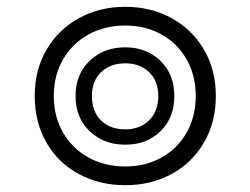

<svg xmlns="http://www.w3.org/2000/svg" viewBox="-20 -536 735 564"><path d="M82 -254Q82 -331 117 -390.5Q152 -450 212.5 -483Q273 -516 348 -516Q423 -516 483.5 -483Q544 -450 579 -390.5Q614 -331 614 -254Q614 -177 579 -117Q544 -57 483.5 -24.5Q423 8 348 8Q273 8 212 -24.5Q151 -57 116.5 -117Q82 -177 82 -254ZM555 -254Q555 -315 528 -362Q501 -409 454 -435Q407 -461 348 -461Q288 -461 240.5 -435Q193 -409 165.5 -362Q138 -315 138 -254Q138 -193 165.5 -146Q193 -99 240.5 -73Q288 -47 348 -47Q407 -47 454 -73Q501 -99 528 -146Q555 -193 555 -254ZM202 -254Q202 -318 243.5 -357.5Q285 -397 348 -397Q410 -397 451 -357.5Q492 -318 492 -254Q492 -190 451.5 -150.5Q411 -111 348 -111Q285 -111 243.5 -150.5Q202 -190 202 -254ZM445 -254Q445 -298 418 -324Q391 -350 348 -350Q304 -350 277 -324Q250 -298 250 -254Q250 -209 276.5 -182.5Q303 -156 348 -156Q391 -156 418 -182.5Q445 -209 445 -254Z"/></svg>

Font: Trirong
Style: Bold
Weight: 700
Designer: Katatrad Team
Foundry: CadsonDemak
Version: Version 1.001